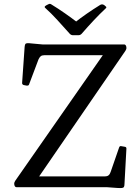

<svg xmlns="http://www.w3.org/2000/svg" viewBox="-20 -973 725 998"><path d="M528 -941Q537 -935 529 -929Q499 -901 468 -868Q437 -835 404 -797Q397 -790 388 -790H359Q350 -790 343 -797Q309 -835 278 -869Q247 -903 216 -931Q208 -937 217 -943Q220 -945 223.5 -947Q227 -949 230 -950Q239 -956 247 -950Q283 -928 318 -903.5Q353 -879 387 -853H365Q398 -879 432 -902.5Q466 -926 500 -947Q508 -952 517 -949Q520 -948 523 -945.5Q526 -943 528 -941ZM66 0Q58 0 55 -10L54 -16Q53 -24 59 -33L529 -707V-686H210Q198 -686 191.5 -680.5Q185 -675 180 -664L131 -534Q129 -527 118 -528L103 -531Q94 -534 95 -543L108 -729Q109 -739 111.5 -743.5Q114 -748 122 -748.5Q130 -749 146 -747L201 -742H625Q633 -742 636 -732L637 -726Q638 -718 632 -709L167 -32L149 -56H525Q537 -56 544 -61.5Q551 -67 555 -79L599 -206Q602 -216 612 -213L629 -210Q638 -209 637 -199L627 -16Q627 -7 624.5 -2Q622 3 614.5 4Q607 5 590 4L535 0Z"/></svg>

Font: Hahmlet
Style: Regular
Weight: 400
Designer: Minjoo Ham & Mark Frömberg
Foundry: hypertype
Version: Version 1.001; ttfautohint (v1.8.3)